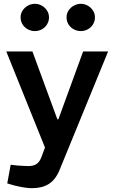

<svg xmlns="http://www.w3.org/2000/svg" viewBox="-20 -778 600 1007"><path d="M148 209Q131 209 107.5 205.5Q84 202 56 195L18 184L36 86L70 90Q87 91 102.5 92Q118 93 129 93Q155 93 171 82.5Q187 72 196 49L216 -4L13 -508H150L281 -152H286L416 -508H547L293 112Q272 164 236.5 186.5Q201 209 148 209ZM163 -615Q143 -615 125.5 -624.5Q108 -634 98 -650.5Q88 -667 88 -687Q88 -706 98 -722Q108 -738 125.5 -748Q143 -758 163 -758Q183 -758 200 -748Q217 -738 227 -722Q237 -706 237 -687Q237 -667 227 -650.5Q217 -634 200 -624.5Q183 -615 163 -615ZM404 -615Q384 -615 366.5 -624.5Q349 -634 339 -650.5Q329 -667 329 -687Q329 -706 339 -722Q349 -738 366.5 -748Q384 -758 404 -758Q424 -758 441 -748Q458 -738 468 -722Q478 -706 478 -687Q478 -667 468 -650.5Q458 -634 441 -624.5Q424 -615 404 -615Z"/></svg>

Font: REM Medium Medium
Style: Regular
Weight: 500
Version: Version 1.005;gftools[0.9.28]